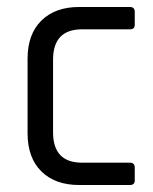

<svg xmlns="http://www.w3.org/2000/svg" viewBox="-20 -530 439 550"><path d="M366 -50V-13Q366 0 352 0H207Q138 0 98.5 -39Q59 -78 59 -148V-362Q59 -432 98.5 -471Q138 -510 207 -510H352Q366 -510 366 -496V-459Q366 -446 352 -446H215Q132 -446 132 -359V-151Q132 -64 215 -64H352Q366 -64 366 -50Z"/></svg>

Font: Rajdhani Medium
Style: Regular
Weight: 500
Designer: Satya Rajpurohit, Jyotish Sonowal
Foundry: Indian Type Foundry
Version: Version 1.201 February 1, 2022